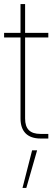

<svg xmlns="http://www.w3.org/2000/svg" viewBox="-20 -676 270 937"><path d="M80.1 -656.2V-515.6H0V-493.2H80.1V-97.7C80.1 -34.2 114.3 0 177.7 0H215.8V-22.5H177.7C126.5 -22.5 102.5 -46.4 102.5 -97.7V-493.2H215.8V-515.6H102.5V-656.2ZM89.8 241.2H108.4L161.1 57.6H136.7Z"/></svg>

Font: Raveo Display Display Thin
Style: Regular
Weight: 100
Designer: Jakub Foglar, Rasmus Andersson (Inter)
Foundry: Jakubfoglar.com
Version: Version 1.100;Glyphs 3.2.3 (3260)